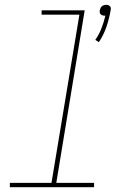

<svg xmlns="http://www.w3.org/2000/svg" viewBox="-20 -778 540 798"><path d="M391 -603 376 -612Q392 -635 402 -661Q412 -687 418 -713Q417 -713 416 -713Q415 -713 414 -713Q409 -713 405 -714.5Q401 -716 398 -719Q395 -722 394.5 -726.5Q394 -731 395 -736Q396 -740 398 -744.5Q400 -749 403.5 -752Q407 -755 412 -756.5Q417 -758 421 -758Q426 -758 430 -756.5Q434 -755 437 -752Q440 -749 440.5 -744.5Q441 -740 440 -736Q434 -701 422.5 -667Q411 -633 391 -603ZM21 0V-18H194L310 -717H153V-735H332L214 -18H371V0Z"/></svg>

Font: Iosevka Curly Thin Oblique
Style: Regular
Weight: 100
Italic angle: -9°
Monospace: yes
Designer: Belleve Invis
Foundry: Belleve Invis
Version: Version 11.1.0; ttfautohint (v1.8.3)